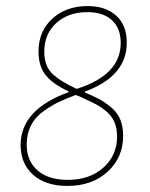

<svg xmlns="http://www.w3.org/2000/svg" viewBox="-20 -609 496 633"><path d="M269 -589Q328 -589 363 -557.5Q398 -526 398 -468Q398 -358 260 -307V-304Q291 -291 308.5 -281.5Q326 -272 346.5 -255Q367 -238 376.5 -215Q386 -192 386 -161Q386 -90 335 -43Q284 4 202 4Q131 4 89.5 -32.5Q48 -69 48 -131Q48 -248 206 -305V-308Q157 -330 132 -359.5Q107 -389 107 -439Q107 -506 152.5 -547.5Q198 -589 269 -589ZM268 -569Q205 -569 165.5 -533Q126 -497 126 -439Q126 -391 153 -365.5Q180 -340 233 -316Q378 -362 378 -467Q378 -516 349 -542.5Q320 -569 268 -569ZM230 -296Q198 -284 175.5 -273.5Q153 -263 125 -243.5Q97 -224 82.5 -196Q68 -168 68 -132Q68 -78 104 -47Q140 -16 203 -16Q276 -16 321 -56.5Q366 -97 366 -159Q366 -187 356.5 -208Q347 -229 328 -244Q309 -259 289 -269Q269 -279 240 -292Q233 -294 230 -296Z"/></svg>

Font: Alegreya Sans Thin
Style: Italic
Weight: 100
Italic angle: -7°
Designer: Juan Pablo del Peral
Foundry: Huerta Tipografica
Version: Version 2.007